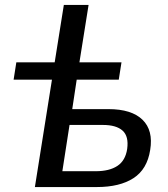

<svg xmlns="http://www.w3.org/2000/svg" viewBox="-20 -756 681 776"><path d="M121 0 190 -434H35L46 -504H201L238 -736H338L301 -504H471L460 -434H290L272 -315H418Q512 -315 556 -272Q600 -229 587 -150Q575 -72 519.5 -36Q464 0 371 0ZM232 -64H367Q422 -64 454.5 -85.5Q487 -107 494 -154Q501 -205 475.5 -228Q450 -251 396 -251H261Z"/></svg>

Font: Winston Medium
Style: Italic
Weight: 500
Italic angle: -9°
Designer: Original fonts by Vernon Adams / Changes by Cristiano Sobral
Foundry: Original fonts by Vernon Adams / Changes by Cristiano Sobral
Version: Version 2.503;July 17, 2020;FontCreator 13.0.0.2655 64-bit